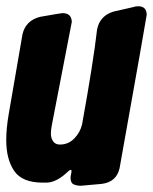

<svg xmlns="http://www.w3.org/2000/svg" viewBox="-28 -605 490 615"><path d="M231 -10Q218 -10 208 -14.5Q198 -19 198 -35Q198 -40 199.5 -46.5Q201 -53 201 -57Q201 -61 199 -61Q195 -61 187 -53Q154 -22 123 -20H109Q43 -20 17.5 -57.5Q-8 -95 -8 -156Q-8 -194 0 -240L44 -495Q54 -539 100 -551Q168 -563 172 -563Q201 -563 202 -535L138 -204Q135 -188 135 -177Q135 -163 142 -152.5Q149 -142 164 -142Q191 -142 210 -161.5Q229 -181 235 -207Q271 -406 283 -511Q292 -555 336 -568L402 -583L404 -584L415 -585Q441 -585 442 -558Q442 -553 355 -66Q345 -22 298 -16Z"/></svg>

Font: Bangerz
Style: Bold
Weight: 700
Designer: vernon adams
Foundry: Vernon Adams
Version: Version 2.10;February 7, 2025;FontCreator 13.0.0.2683 64-bit